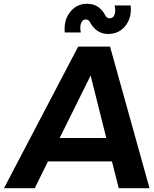

<svg xmlns="http://www.w3.org/2000/svg" viewBox="-20 -997 814 1017"><path d="M408 -825H323Q317 -890 351.5 -933.5Q386 -977 441 -977Q504 -977 536 -919Q544 -900 561 -900Q579 -900 586.5 -919Q594 -938 587 -968H672Q679 -904 644.5 -860.5Q610 -817 553 -817Q493 -817 459 -875Q450 -894 435 -894Q417 -894 409.5 -874.5Q402 -855 408 -825ZM609 0 573 -142H234L164 0H1L394 -750H563L772 0ZM296 -266H543L460 -597Z"/></svg>

Font: Orkney
Style: BoldItalic
Weight: 700
Designer: Samuel Oakes and Alfredo Marco Pradil
Foundry: Alfredo Marco Pradil
Version: 1.0; ttfautohint (v1.5)